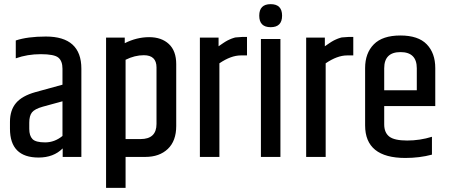

<svg xmlns="http://www.w3.org/2000/svg" viewBox="-20 -756 2162 925"><path d="M121 -165V-135Q121 -102 136.5 -86Q152 -70 197.5 -70Q243 -70 281 -101V-268L186 -242Q147 -231 134 -214.5Q121 -198 121 -165ZM56 -561Q113 -580 201 -580Q372 -580 372 -425V0H282V-41Q238 3 166 3Q28 3 28 -136V-169Q28 -225 57 -259.5Q86 -294 150 -312L281 -348V-425Q281 -462 261 -478.5Q241 -495 176.5 -495Q112 -495 56 -475Z M734 -431Q734 -490 673 -490Q629 -490 585 -468V-86H657Q734 -86 734 -159ZM581 -548Q639 -577 698.5 -577Q758 -577 793.5 -544Q829 -511 829 -447V-149Q829 -77 788.5 -38.5Q748 0 680 0H585V149H491V-575H581Z M1147 -578H1170V-489H1140Q1093 -489 1037 -451V0H943V-575H1033V-533Q1036 -535 1044.5 -541Q1053 -547 1055.5 -548.5Q1058 -550 1065.5 -555Q1073 -560 1076 -561Q1079 -562 1085.5 -565.5Q1092 -569 1096 -570Q1100 -571 1106.5 -573.5Q1113 -576 1119 -576Q1137 -578 1147 -578Z M1339 -680.5Q1339 -625 1284 -625Q1229 -625 1229 -680.5Q1229 -736 1284 -736Q1339 -736 1339 -680.5ZM1237 -568H1331V0H1237Z M1659 -578H1682V-489H1652Q1605 -489 1549 -451V0H1455V-575H1545V-533Q1548 -535 1556.5 -541Q1565 -547 1567.5 -548.5Q1570 -550 1577.5 -555Q1585 -560 1588 -561Q1591 -562 1597.5 -565.5Q1604 -569 1608 -570Q1612 -571 1618.5 -573.5Q1625 -576 1631 -576Q1649 -578 1659 -578Z M1739 -152V-428Q1739 -500 1781 -542.5Q1823 -585 1909 -585Q1995 -585 2036 -542.5Q2077 -500 2077 -428V-245H1831V-157Q1831 -117 1855.5 -98Q1880 -79 1941.5 -79Q2003 -79 2061 -97V-11Q2001 5 1933 5Q1739 5 1739 -152ZM1831 -321H1988V-427Q1988 -505 1909.5 -505Q1831 -505 1831 -427Z"/></svg>

Font: Khand Medium
Style: Regular
Weight: 500
Designer: Devanagari: Sanchit Sawaria, Jyotish Sonowal; Latin: Satya Rajpurohit
Foundry: Indian Type Foundry
Version: Version 1.100;PS 1.0;hotconv 1.0.78;makeotf.lib2.5.61930; tt